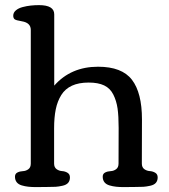

<svg xmlns="http://www.w3.org/2000/svg" viewBox="-20 -744 673 764"><path d="M258.3 -38.1Q258.3 -24.9 251.2 -16.6Q244.1 -8.3 228.8 -4.9Q213.4 -1.5 201.4 -0.7Q189.5 0 167.5 0Q160.6 0 146.7 0.2Q132.8 0.5 125.5 0.5Q106.4 0.5 93 -1Q79.6 -2.4 66.4 -6.3Q53.2 -10.3 46.4 -19Q39.6 -27.8 39.6 -41Q39.6 -52.7 49.3 -57.6Q59.1 -62.5 71 -63Q83 -63.5 92.8 -70.6Q102.5 -77.6 102.5 -93.3V-625Q102.5 -653.3 67.4 -659.2Q43 -663.1 37.8 -667.7Q32.7 -672.4 32.7 -681.6Q32.7 -693.8 43 -702.6Q53.2 -711.4 69.8 -715.8Q86.4 -720.2 102.5 -721.9Q118.7 -723.6 135.3 -723.6Q195.8 -723.6 195.8 -687V-403.3Q262.2 -478.5 370.1 -478.5Q465.3 -478.5 505.1 -426.5Q544.9 -374.5 544.9 -269L544.4 -93.3Q544.4 -78.1 554.2 -71Q564 -64 575.9 -63.2Q587.9 -62.5 597.7 -56.6Q607.4 -50.8 607.4 -38.1Q607.4 -24.9 600.3 -16.6Q593.3 -8.3 577.9 -4.9Q562.5 -1.5 550.5 -0.7Q538.6 0 516.6 0Q509.8 0 495.8 0.2Q481.9 0.5 474.6 0.5Q455.6 0.5 442.1 -1Q428.7 -2.4 415.5 -6.3Q402.3 -10.3 395.5 -19Q388.7 -27.8 388.7 -41Q388.7 -52.7 398.4 -57.6Q408.2 -62.5 420.2 -63Q432.1 -63.5 441.9 -70.6Q451.7 -77.6 451.7 -93.3L452.1 -235.4Q452.1 -282.2 447.8 -312.5Q443.4 -342.8 430.9 -367.7Q418.5 -392.6 394.5 -404.1Q370.6 -415.5 333 -415.5Q293.5 -415.5 266.4 -403.1Q239.3 -390.6 223.9 -366Q208.5 -341.3 201.9 -309.1Q195.3 -276.9 195.3 -232.9V-93.3Q195.3 -78.1 205.1 -71Q214.8 -64 226.8 -63.2Q238.8 -62.5 248.5 -56.6Q258.3 -50.8 258.3 -38.1Z"/></svg>

Font: Corben
Style: Regular
Weight: 400
Designer: vernon adams
Foundry: vernon adams
Version: Version 1.100